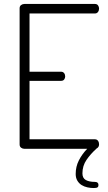

<svg xmlns="http://www.w3.org/2000/svg" viewBox="-20 -751 543 969"><path d="M129 -389H288Q298 -389 303.5 -382Q309 -375 309 -365Q309 -357 304 -350Q299 -343 288 -343H129V-48H459Q469 -48 474.5 -40.5Q480 -33 480 -23Q480 -8 468 -2Q437 26 416.5 56Q396 86 396 124Q396 148 413 157.5Q430 167 459 167Q477 167 477 183Q477 191 472 194.5Q467 198 453 198Q437 198 421 194.5Q405 191 392 183Q379 175 370.5 161Q362 147 362 127Q362 90 378 58.5Q394 27 420 0H103Q94 0 86.5 -5.5Q79 -11 79 -22V-709Q79 -720 86.5 -725.5Q94 -731 103 -731H459Q470 -731 475 -723.5Q480 -716 480 -708Q480 -698 474.5 -690.5Q469 -683 459 -683H129Z"/></svg>

Font: AkaAcidDosis
Style: Light
Weight: 300
Designer: Edgar Tolentino, Pablo Impallari, Igino Marini, Aka-Acid
Foundry: Edgar Tolentino, Pablo Impallari, Igino Marini, Aka-Acid
Version: Version 1.007